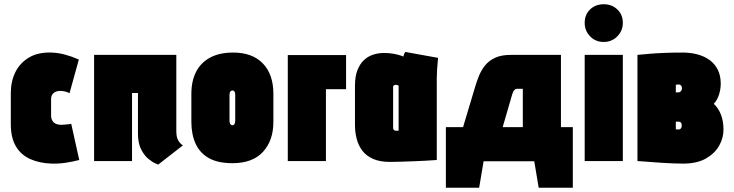

<svg xmlns="http://www.w3.org/2000/svg" viewBox="-20 -760 3464 906"><path d="M308 -320 352 -479Q321 -493 288 -502Q255 -511 222 -512Q160 -514 117.5 -489Q75 -464 53 -420.5Q31 -377 31 -320V-174Q31 -110 55 -69.5Q79 -29 122.5 -9.5Q166 10 223 12Q257 13 290 8Q323 3 354 -5L316 -176Q316 -176 312 -175Q308 -174 301 -173.5Q294 -173 286 -172Q278 -171 270 -171Q259 -171 250 -173.5Q241 -176 234.5 -181.5Q228 -187 224.5 -195.5Q221 -204 221 -215V-291Q221 -306 227.5 -315Q234 -324 245 -328Q256 -332 269 -331Q280 -330 290 -327.5Q300 -325 308 -320Z M812 -141V-501H424V0H603V-321H631V-130Q631 -84 646 -55Q661 -26 680 -10.5Q699 5 713.5 11Q728 17 726 17L843 -74Q830 -82 821 -97.5Q812 -113 812 -141Z M1270 -185V-317Q1270 -409 1220.5 -460.5Q1171 -512 1080 -512Q1016 -512 972 -488.5Q928 -465 905.5 -421.5Q883 -378 883 -317V-185Q883 -126 903 -82Q923 -38 965.5 -14Q1008 10 1077 10Q1172 10 1221 -43.5Q1270 -97 1270 -185ZM1090 -311V-191Q1090 -185 1088.5 -180Q1087 -175 1084.5 -172Q1082 -169 1077 -169Q1072 -169 1069 -172Q1066 -175 1064.5 -180Q1063 -185 1063 -191V-311Q1063 -318 1064.5 -323Q1066 -328 1069.5 -330.5Q1073 -333 1077 -333Q1082 -333 1084.5 -330.5Q1087 -328 1088.5 -323Q1090 -318 1090 -311Z M1338 -500V0H1518V-339H1613V-500Z M2047 -487 1892 -515Q1888 -508 1885.5 -500.5Q1883 -493 1883 -493Q1880 -495 1867.5 -499Q1855 -503 1836 -506.5Q1817 -510 1791 -510Q1765 -510 1740.5 -502Q1716 -494 1697 -476Q1678 -458 1666.5 -428.5Q1655 -399 1655 -355V-170Q1655 -135 1663.5 -103.5Q1672 -72 1690.5 -48Q1709 -24 1741 -10Q1773 4 1819 4Q1842 4 1871 3Q1900 2 1930 1Q1960 0 1985.5 -1.5Q2011 -3 2026 -4Q2041 -5 2041 -5V-390Q2041 -407 2042.5 -431.5Q2044 -456 2047 -487ZM1835 -156V-350Q1835 -353 1836.5 -355Q1838 -357 1840 -358Q1842 -359 1844.5 -359.5Q1847 -360 1848 -360Q1849 -360 1850.5 -359.5Q1852 -359 1854 -358.5Q1856 -358 1858 -357.5Q1860 -357 1861 -356V-144Q1860 -144 1858 -143.5Q1856 -143 1854.5 -143Q1853 -143 1851.5 -143Q1850 -143 1848 -143Q1845 -143 1842 -144.5Q1839 -146 1837 -149Q1835 -152 1835 -156Z M2627 -160V-501H2390Q2345 -501 2315.5 -487Q2286 -473 2268 -450Q2250 -427 2239.5 -400.5Q2229 -374 2222 -350L2165 -160H2084V126H2241L2262 1H2501L2522 126H2683V-160ZM2352 -160 2397 -315Q2399 -322 2401.5 -327Q2404 -332 2407 -335Q2410 -338 2413 -339.5Q2416 -341 2420 -341H2447V-160Z M2739 0H2919V-501H2739ZM2829 -740Q2790 -740 2764.5 -715.5Q2739 -691 2739 -652Q2739 -615 2764.5 -588.5Q2790 -562 2829 -562Q2867 -562 2893 -588.5Q2919 -615 2919 -652Q2919 -691 2893 -715.5Q2867 -740 2829 -740Z M3348 -270Q3365 -288 3373 -314Q3381 -340 3381 -365Q3381 -404 3366.5 -432Q3352 -460 3327.5 -477.5Q3303 -495 3270.5 -503.5Q3238 -512 3202 -512Q3156 -512 3117 -510.5Q3078 -509 3049 -506.5Q3020 -504 3004 -502.5Q2988 -501 2988 -501V0Q2988 0 3003.5 1Q3019 2 3044.5 4Q3070 6 3099 8Q3128 10 3156 11Q3184 12 3204 12Q3269 12 3311 -12Q3353 -36 3373.5 -72.5Q3394 -109 3394 -148Q3394 -188 3382 -219Q3370 -250 3348 -270ZM3185 -361Q3188 -361 3190 -359.5Q3192 -358 3194 -356Q3196 -354 3197 -350.5Q3198 -347 3198 -343Q3198 -339 3196 -334.5Q3194 -330 3190 -327Q3186 -324 3179 -324H3169V-360Q3171 -360 3173 -360.5Q3175 -361 3177 -361Q3179 -361 3181 -361Q3183 -361 3185 -361ZM3182 -149Q3181 -149 3179.5 -149Q3178 -149 3176.5 -149Q3175 -149 3173 -149.5Q3171 -150 3169 -150V-186H3181Q3185 -186 3188 -185Q3191 -184 3193 -181.5Q3195 -179 3196 -176Q3197 -173 3197 -168Q3197 -162 3195 -157.5Q3193 -153 3189.5 -151Q3186 -149 3182 -149Z"/></svg>

Font: Advent Pro Black
Style: Regular
Weight: 900
Version: Version 3.000